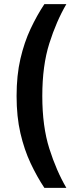

<svg xmlns="http://www.w3.org/2000/svg" viewBox="-20 -770 368 926"><path d="M194 136Q158 82 127.5 17Q97 -48 78.5 -127.5Q60 -207 60 -307Q60 -407 78.5 -486.5Q97 -566 127.5 -631Q158 -696 194 -750H300Q252 -668 218 -561Q184 -454 184 -307Q184 -160 218 -53Q252 54 300 136Z"/></svg>

Font: Cabin VF Beta
Style: Regular
Weight: 400
Designer: Pablo Impallari
Foundry: Pablo Impallari. http://www.impallari.com Igino Marini. http://www.ikern.com
Version: Version 2.200